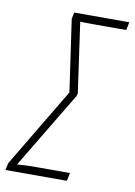

<svg xmlns="http://www.w3.org/2000/svg" viewBox="-124 -768 576 821"><g transform="rotate(10 164.0 -357.0)"><path d="M-42 0H225L232 -35H85C43 -35 20 -33 3 -32L203 -365L206 -376L163 -680C184 -679 197 -679 216 -679H363L370 -714H131L125 -686L170 -374L-35 -31Z"/></g></svg>

Font: Noto Sans ExtraCondensed ExtraLight
Style: Italic
Weight: 200
Width: 2
Italic angle: -12°
Designer: Monotype Design Team
Foundry: Monotype Imaging Inc.
Version: Version 2.013